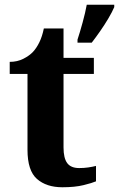

<svg xmlns="http://www.w3.org/2000/svg" viewBox="-20 -780 502 810"><path d="M243 10Q176 10 136 -25Q96 -60 96 -148V-468H21V-519Q53 -519 78.5 -532Q104 -545 119 -561Q134 -577 146 -601.5Q158 -626 165 -660H248V-536H376V-468H248V-158Q248 -113 263.5 -92Q279 -71 314 -71Q334 -71 351.5 -73.5Q369 -76 385 -80V-15Q369 -8 332.5 1Q296 10 243 10ZM307 -613Q317 -643 328.5 -685Q340 -727 346 -760H462V-750Q453 -729 437 -702Q421 -675 402.5 -648.5Q384 -622 367 -600H307Z"/></svg>

Font: Noto Naskh Arabic
Style: Bold
Weight: 700
Designer: Monotype Design Team, David Williams, Mohamad Dakak and Nizar Qandah
Foundry: Monotype Imaging Inc.
Version: Version 2.016